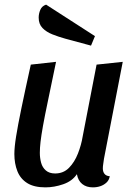

<svg xmlns="http://www.w3.org/2000/svg" viewBox="-20 -789 569 829"><path d="M176 20Q127 20 97.5 1.5Q68 -17 55 -50Q42 -83 42 -124Q42 -153 49.5 -200Q57 -247 72.5 -322Q88 -397 113 -510L222 -522Q201 -420 187 -353.5Q173 -287 165.5 -245Q158 -203 155 -176.5Q152 -150 152 -129Q152 -107 157.5 -86.5Q163 -66 178 -53Q193 -40 218 -40Q254 -40 278 -64.5Q302 -89 316.5 -126Q331 -163 337 -200L397 -510L510 -522L429 -104Q428 -95 426 -83Q424 -71 424 -62Q424 -47 431.5 -38Q439 -29 454 -28Q451 -11 439.5 -0.5Q428 10 413 15Q398 20 381 20Q353 20 335 5.5Q317 -9 312 -37Q292 -7 253 6.5Q214 20 176 20ZM373 -592 262 -622Q233 -630 206.5 -640.5Q180 -651 163.5 -668Q147 -685 147 -713Q147 -730 154 -746.5Q161 -763 179 -769L390 -633Z"/></svg>

Font: Sansita Swashed Light
Style: Regular
Weight: 400
Version: Version 1.003